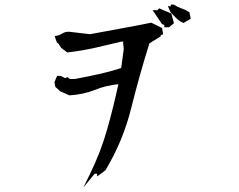

<svg xmlns="http://www.w3.org/2000/svg" viewBox="-20 -778 1040 837"><path d="M243.2 -447.3H245.1L263.2 -437.5L274.9 -441.9Q278.8 -437.5 279.3 -437Q282.2 -433.6 288.1 -433.6H306.2Q358.9 -443.4 409.7 -454.6Q460.4 -465.8 508.3 -481.4L519.5 -564.5L516.6 -591.3L517.6 -596.7H509.8Q453.6 -583 395 -569.8Q336.4 -556.6 273.4 -549.3L247.1 -568.8L234.4 -588.4L228 -592.8L218.3 -620.1L227.1 -622.1Q240.2 -624.5 252 -632.1Q263.7 -639.6 278.8 -639.6Q283.7 -639.6 289.1 -638.7L372.6 -628.9Q438.5 -641.6 504.2 -653.3Q569.8 -665 639.6 -679.2L686.5 -655.8L691.4 -628.4L680.7 -625V-624V-619.6L631.3 -588.9Q588.4 -452.6 552.2 -307.4Q516.1 -162.1 439.5 -35.6L403.3 -8.8V-20.5H392.6L343.3 39.6L373 -21Q419.4 -116.2 447 -213.6Q474.6 -311 496.1 -411.1Q440.9 -405.3 392.3 -385.7Q343.8 -366.2 282.7 -362.3L242.7 -379.9L221.2 -399.4L217.3 -419.9L229 -447.3ZM716.8 -659.2H696.3V-668.9L686 -673.3L645.5 -733.4H660.2H666.5L673.8 -741.7L727.1 -718.8L738.3 -676.8ZM711.9 -751H724.6V-757.8H737.8Q755.4 -746.6 770 -741.7Q786.6 -736.8 802.7 -726.6L805.7 -724.6L811.5 -696.3L779.8 -677.7L775.9 -679.7Q760.3 -687 747.6 -699.7Q736.8 -711.4 723.1 -725.1Z"/></svg>

Font: Bakudai
Style: Bold
Weight: 700
Version: Version 1.48